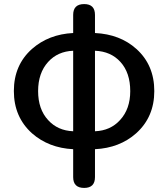

<svg xmlns="http://www.w3.org/2000/svg" viewBox="-20 -722 825 942"><path d="M393 200Q339 200 339 147V105V10Q219 4 137 -68Q48 -148 48 -275.5Q48 -403 137 -482Q219 -554 339 -560V-649Q339 -702 393 -702Q446 -702 446 -649V-560Q569 -554 649 -482Q737 -403 737 -275Q737 -148 648 -68Q567 4 446 10V147Q446 200 393 200ZM339 -78V-275V-473Q263 -470 216 -418Q167 -364 167 -275Q167 -186 216 -133Q263 -81 339 -78ZM446 -78Q522 -81 569 -133Q619 -187 619 -275Q619 -365 571 -418Q524 -470 446 -473V-275Z"/></svg>

Font: GenSenRounded JP M
Style: Regular
Weight: 500
Version: Version 1.501;PS 1;hotconv 16.6.51;makeotf.lib2.5.65220